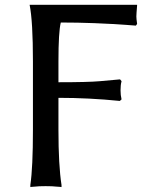

<svg xmlns="http://www.w3.org/2000/svg" viewBox="-20 -763 618 794"><path d="M102.5 -743.2H546.9V-739.3Q543.9 -704.1 543.9 -694.8Q543.9 -685.5 546.9 -665V-664.1L542 -657.2H540L513.7 -659.2Q369.1 -669.9 231.4 -669.9Q221.7 -630.9 221.7 -508.8V-422.9Q343.8 -422.9 392.6 -427.2Q441.4 -431.6 474.6 -434.6H476.6L482.4 -427.7V-425.8Q478.5 -412.1 478.5 -389.6Q478.5 -369.1 482.4 -353.5V-351.6L475.6 -345.7H474.6Q347.7 -358.4 221.7 -358.4V-226.6Q221.7 -79.1 234.4 2V10.7L228.5 9.8L213.9 8.8Q198.2 6.8 168.5 6.8Q138.7 6.8 124 8.8L110.4 9.8L105.5 10.7V2Q116.2 -70.3 116.2 -226.6V-508.8Q116.2 -674.8 102.5 -743.2Z"/></svg>

Font: GenEi LateGo v2
Style: Medium
Weight: 500
Designer: o_tamon (Modified)
Foundry: o_tamon / Adobe Systems Incorporated / FONT 910 / Philipp H. Poll
Version: Version 2.1;Original Version 1.004